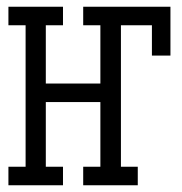

<svg xmlns="http://www.w3.org/2000/svg" viewBox="-20 -550 540 570"><path d="M5 0V-55H56V-475H5V-530H167V-475H116V-302H278V-475H227V-530H486V-385H431V-475H339V-55H389V0H227V-55H278V-247H116V-55H167V0Z"/></svg>

Font: Iosevka Slab Light
Style: Regular
Weight: 300
Monospace: yes
Designer: Belleve Invis
Foundry: Belleve Invis
Version: Version 11.1.0; ttfautohint (v1.8.3)